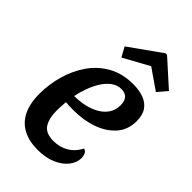

<svg xmlns="http://www.w3.org/2000/svg" viewBox="-231 -825 925 925"><g transform="rotate(45 231.5 -362.5)"><path d="M215 20Q158 20 116.5 -1.5Q75 -23 53 -67Q31 -111 31 -178Q31 -241 48.5 -303.5Q66 -366 101 -417Q136 -468 190.5 -499Q245 -530 319 -530Q358 -530 389 -519Q420 -508 438 -483Q456 -458 456 -415Q456 -357 421.5 -317.5Q387 -278 330 -257.5Q273 -237 204 -237Q191 -237 175.5 -237.5Q160 -238 150 -239Q149 -223 148 -207.5Q147 -192 147 -179Q147 -125 167 -94.5Q187 -64 240 -64Q283 -64 317 -84.5Q351 -105 370 -143Q384 -139 389 -127Q394 -115 394 -102Q394 -72 373 -44Q352 -16 312 2Q272 20 215 20ZM157 -288Q191 -288 224.5 -295Q258 -302 286 -317.5Q314 -333 330.5 -357.5Q347 -382 347 -415Q347 -444 333.5 -458.5Q320 -473 295 -473Q267 -473 243.5 -455.5Q220 -438 203 -410Q186 -382 174.5 -350Q163 -318 157 -288ZM187 -580 160 -629 323 -745H333L463 -628L422 -580L318 -652Z"/></g></svg>

Font: Sansita Swashed Light
Style: Regular
Weight: 400
Version: Version 1.003